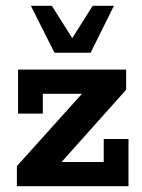

<svg xmlns="http://www.w3.org/2000/svg" viewBox="-20 -639 489 659"><path d="M38 0V-69L291 -350L306 -317H127V-249H42V-400H413V-331L161 -49L145 -83H336V-162H421V0ZM167 -458 86 -619H158L228 -508L298 -619H371L291 -458Z"/></svg>

Font: Rokkitt SemiBold
Style: Bold
Weight: 700
Version: Version 3.103